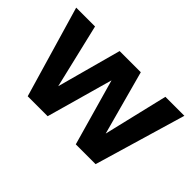

<svg xmlns="http://www.w3.org/2000/svg" viewBox="-85 -748 994 994"><g transform="rotate(45 412.0 -251.0)"><path d="M163 0 16 -502H154L251 -93L223 -94L334 -502H489L600 -94H572L669 -502H808L660 0H515L396 -420H427L309 0Z"/></g></svg>

Font: DM Sans 16pt ExtraBold
Style: Regular
Weight: 800
Version: Version 4.004;gftools[0.9.30]